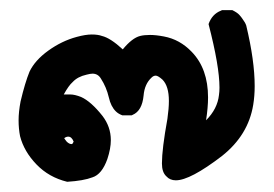

<svg xmlns="http://www.w3.org/2000/svg" viewBox="-20 -187 540 378"><path d="M19.5 81.1Q16.6 66.4 16.6 49.8Q16.6 33.2 20.5 12.7Q29.3 -24.4 38.1 -45.9Q48.8 -68.4 75.2 -87.4Q101.6 -106.4 130.9 -114.3Q148.4 -119.1 160.6 -119.1Q172.9 -119.1 180.7 -116.2Q197.3 -112.3 221.7 -89.8Q240.2 -112.3 255.9 -116.2Q263.7 -118.2 275.4 -118.2Q287.1 -118.2 302.7 -115.2Q334 -109.4 357.4 -85Q389.6 -51.8 389.6 4.9Q389.6 24.4 385.7 49.8Q408.2 27.3 411.1 0Q412.1 -6.8 412.1 -14.6Q412.1 -56.6 390.6 -139.6Q397.5 -159.2 415 -166L417 -167H437.5Q447.3 -162.1 451.2 -157.7Q455.1 -153.3 457 -150.4Q462.9 -142.6 464.8 -136.7Q481.4 -67.4 481.4 -17.6Q481.4 2 478.5 19.5Q468.8 79.1 417 120.1Q354.5 168 326.2 168Q314.5 168 307.6 160.2Q298.8 152.3 298.8 134.8Q298.8 106.4 309.6 46.9Q312.5 26.4 312.5 11.7Q312.5 -17.6 299.8 -30.3Q291 -38.1 286.6 -38.1Q282.2 -38.1 278.3 -34.2Q264.6 -21.5 262.7 1Q259.8 31.2 241.2 39.1L239.3 40H220.7Q212.9 37.1 208 32.2Q198.2 22.5 194.3 4.9Q189.5 -15.6 178.7 -32.2Q172.9 -42 162.1 -42Q158.2 -42 150.4 -40Q132.8 -36.1 123 -25.4Q115.2 -18.6 105.5 -1Q110.4 -1 118.7 -1Q127 -1 139.6 3.9Q159.2 12.7 181.6 41Q198.2 62.5 198.2 88.9Q198.2 105.5 191.4 126Q180.7 156.2 162.1 162.1Q144.5 168.9 112.3 170.9Q76.2 162.1 51.8 136.7Q27.3 111.3 19.5 81.1ZM125 91.8Q121.1 82 114.3 82Q110.4 82 106.4 85Q107.4 86.9 111.3 91.8Q116.2 96.7 121.1 96.7Q123 96.7 125 91.8Z"/></svg>

Font: JasonHandwriting2
Style: SemiBold
Weight: 600
Version: Version 1.04.7